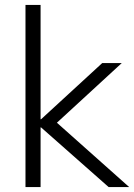

<svg xmlns="http://www.w3.org/2000/svg" viewBox="-20 -756 542 776"><path d="M83 0V-736H144V-274H146L393 -501H472L210 -260L502 0H419L146 -241H144V0Z"/></svg>

Font: Winston Light
Style: Regular
Weight: 300
Designer: Original fonts by Vernon Adams / Changes by Cristiano Sobral
Foundry: Original fonts by Vernon Adams / Changes by Cristiano Sobral
Version: Version 2.503;July 17, 2020;FontCreator 13.0.0.2655 64-bit